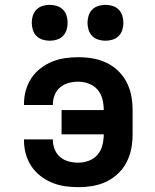

<svg xmlns="http://www.w3.org/2000/svg" viewBox="-20 -764 640 792"><path d="M303 8Q275 8 247.5 4Q220 0 194.5 -10.5Q169 -21 146.5 -38.5Q124 -56 109 -79Q94 -102 86.5 -129Q79 -156 79 -184V-189H198V-187Q198 -167 205.5 -148Q213 -129 228.5 -116Q244 -103 263.5 -98Q283 -93 303 -93Q325 -93 346.5 -101Q368 -109 382.5 -126Q397 -143 402.5 -165.5Q408 -188 408 -210H234V-310H408Q408 -332 402.5 -354.5Q397 -377 382.5 -394Q368 -411 346.5 -419Q325 -427 303 -427Q283 -427 263.5 -422Q244 -417 228.5 -404Q213 -391 205.5 -372Q198 -353 198 -333V-331H79V-336Q79 -364 86.5 -391Q94 -418 109 -441Q124 -464 146.5 -481.5Q169 -499 194.5 -509.5Q220 -520 247.5 -524Q275 -528 303 -528Q333 -528 362.5 -523Q392 -518 418.5 -505.5Q445 -493 467 -472Q489 -451 502.5 -424.5Q516 -398 521.5 -369Q527 -340 527 -310V-210Q527 -180 521.5 -151Q516 -122 502.5 -95.5Q489 -69 467 -48Q445 -27 418.5 -14.5Q392 -2 362.5 3Q333 8 303 8ZM415 -596Q400 -596 385.5 -600.5Q371 -605 360.5 -615.5Q350 -626 345.5 -640.5Q341 -655 341 -670Q341 -685 345.5 -699.5Q350 -714 360.5 -724.5Q371 -735 385.5 -739.5Q400 -744 415 -744Q430 -744 444.5 -739.5Q459 -735 469.5 -724.5Q480 -714 484.5 -699.5Q489 -685 489 -670Q489 -655 484.5 -640.5Q480 -626 469.5 -615.5Q459 -605 444.5 -600.5Q430 -596 415 -596ZM185 -596Q170 -596 155.5 -600.5Q141 -605 130.5 -615.5Q120 -626 115.5 -640.5Q111 -655 111 -670Q111 -685 115.5 -699.5Q120 -714 130.5 -724.5Q141 -735 155.5 -739.5Q170 -744 185 -744Q200 -744 214.5 -739.5Q229 -735 239.5 -724.5Q250 -714 254.5 -699.5Q259 -685 259 -670Q259 -655 254.5 -640.5Q250 -626 239.5 -615.5Q229 -605 214.5 -600.5Q200 -596 185 -596Z"/></svg>

Font: Iosevka Extended
Style: Bold
Weight: 700
Width: 7
Monospace: yes
Designer: Belleve Invis
Foundry: Belleve Invis
Version: Version 32.5.0; ttfautohint (v1.8.4)